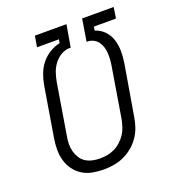

<svg xmlns="http://www.w3.org/2000/svg" viewBox="-135 -841 869 955"><g transform="rotate(-20 300.0 -363.5)"><path d="M252 8Q222 8 193 2.5Q164 -3 140 -18Q116 -33 99.5 -55.5Q83 -78 75 -105.5Q67 -133 67 -163Q67 -193 72 -223L116 -489Q121 -517 131.5 -545Q142 -573 160.5 -596.5Q179 -620 205.5 -636Q232 -652 260 -658L263 -677H147L157 -735H324L304 -618H295Q272 -617 250 -603.5Q228 -590 213.5 -569.5Q199 -549 191.5 -526Q184 -503 180 -480L136 -213Q132 -193 131.5 -172Q131 -151 136 -132Q141 -113 151 -96.5Q161 -80 177 -69.5Q193 -59 213 -54.5Q233 -50 253 -50Q273 -50 292.5 -53.5Q312 -57 330.5 -66Q349 -75 365 -89.5Q381 -104 392.5 -121.5Q404 -139 410 -158Q416 -177 420 -196L464 -463Q467 -480 468 -496.5Q469 -513 468 -529.5Q467 -546 462.5 -561Q458 -576 449 -589Q440 -602 426 -609.5Q412 -617 396 -618H388L407 -735H574L565 -677H448L445 -657Q474 -648 494.5 -626.5Q515 -605 524 -576.5Q533 -548 533 -516.5Q533 -485 528 -453L483 -187Q479 -160 470 -134Q461 -108 445 -84.5Q429 -61 406.5 -42.5Q384 -24 358.5 -12.5Q333 -1 306 3.5Q279 8 252 8Q252 8 252 8Q252 8 252 8Z"/></g></svg>

Font: Iosevka SS04 Lt Ex Obl
Style: Regular
Weight: 300
Width: 7
Italic angle: -9°
Monospace: yes
Designer: Belleve Invis
Foundry: Belleve Invis
Version: Version 19.0.0; ttfautohint (v1.8.4)